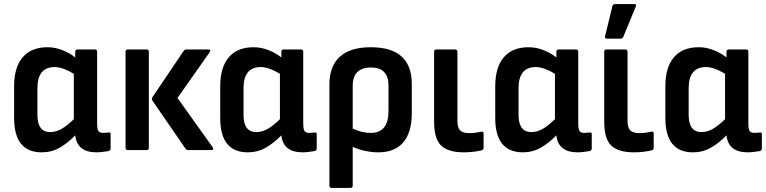

<svg xmlns="http://www.w3.org/2000/svg" viewBox="-20 -734 3748 939"><path d="M184 11Q49 11 49 -157V-311Q49 -405 91 -454Q133 -503 212 -503Q250 -503 286 -488.5Q322 -474 348 -453V-481Q348 -492 359 -492H444Q455 -492 455 -481V-131Q455 -102 461.5 -93Q468 -84 485 -84Q492 -84 498.5 -85Q505 -86 512 -86Q521 -88 521 -77V-8Q521 2 510 5Q497 7 481 9Q465 11 452 11Q357 11 348 -72Q311 -34 271.5 -11.5Q232 11 184 11ZM163 -172Q163 -88 226 -88Q253 -88 280 -103Q307 -118 341 -151V-373Q317 -388 292.5 -397Q268 -406 247 -406Q163 -406 163 -302Z M900 0Q892 0 888 -6L726 -241Q720 -249 725 -258L879 -486Q883 -492 892 -492H999Q1014 -492 1005 -478L848 -255L1020 -14Q1024 -8 1022 -4Q1020 0 1013 0ZM605 0Q594 0 594 -11V-481Q594 -492 605 -492H697Q708 -492 708 -481V-11Q708 0 697 0Z M1192 11Q1057 11 1057 -157V-311Q1057 -405 1099 -454Q1141 -503 1220 -503Q1258 -503 1294 -488.5Q1330 -474 1356 -453V-481Q1356 -492 1367 -492H1452Q1463 -492 1463 -481V-131Q1463 -102 1469.5 -93Q1476 -84 1493 -84Q1500 -84 1506.5 -85Q1513 -86 1520 -86Q1529 -88 1529 -77V-8Q1529 2 1518 5Q1505 7 1489 9Q1473 11 1460 11Q1365 11 1356 -72Q1319 -34 1279.5 -11.5Q1240 11 1192 11ZM1171 -172Q1171 -88 1234 -88Q1261 -88 1288 -103Q1315 -118 1349 -151V-373Q1325 -388 1300.5 -397Q1276 -406 1255 -406Q1171 -406 1171 -302Z M1602 185Q1591 185 1591 174V-321Q1591 -410 1642 -456.5Q1693 -503 1793 -503Q1994 -503 1994 -323V-182Q1994 -87 1952.5 -38Q1911 11 1830 11Q1799 11 1765.5 4Q1732 -3 1705 -16V174Q1705 185 1694 185ZM1705 -313V-105Q1750 -84 1793 -84Q1880 -84 1880 -191V-316Q1880 -404 1793 -404Q1751 -404 1728 -382Q1705 -360 1705 -313Z M2248 11Q2173 11 2138 -21.5Q2103 -54 2103 -139V-481Q2103 -492 2114 -492H2206Q2217 -492 2217 -481V-143Q2217 -110 2230 -96.5Q2243 -83 2275 -83Q2291 -83 2306 -85Q2321 -87 2334 -90Q2345 -92 2345 -81V-11Q2345 -2 2336 1Q2320 5 2297.5 8Q2275 11 2248 11Z M2537 11Q2402 11 2402 -157V-311Q2402 -405 2444 -454Q2486 -503 2565 -503Q2603 -503 2639 -488.5Q2675 -474 2701 -453V-481Q2701 -492 2712 -492H2797Q2808 -492 2808 -481V-131Q2808 -102 2814.5 -93Q2821 -84 2838 -84Q2845 -84 2851.5 -85Q2858 -86 2865 -86Q2874 -88 2874 -77V-8Q2874 2 2863 5Q2850 7 2834 9Q2818 11 2805 11Q2710 11 2701 -72Q2664 -34 2624.5 -11.5Q2585 11 2537 11ZM2516 -172Q2516 -88 2579 -88Q2606 -88 2633 -103Q2660 -118 2694 -151V-373Q2670 -388 2645.5 -397Q2621 -406 2600 -406Q2516 -406 2516 -302Z M3080 11Q3005 11 2970 -21.5Q2935 -54 2935 -139V-481Q2935 -492 2946 -492H3038Q3049 -492 3049 -481V-143Q3049 -110 3062 -96.5Q3075 -83 3107 -83Q3123 -83 3138 -85Q3153 -87 3166 -90Q3177 -92 3177 -81V-11Q3177 -2 3168 1Q3152 5 3129.5 8Q3107 11 3080 11ZM2948 -545Q2937 -545 2939 -556L2975 -704Q2977 -714 2989 -714H3082Q3095 -714 3089 -701L3028 -553Q3024 -545 3015 -545Z M3369 11Q3234 11 3234 -157V-311Q3234 -405 3276 -454Q3318 -503 3397 -503Q3435 -503 3471 -488.5Q3507 -474 3533 -453V-481Q3533 -492 3544 -492H3629Q3640 -492 3640 -481V-131Q3640 -102 3646.5 -93Q3653 -84 3670 -84Q3677 -84 3683.5 -85Q3690 -86 3697 -86Q3706 -88 3706 -77V-8Q3706 2 3695 5Q3682 7 3666 9Q3650 11 3637 11Q3542 11 3533 -72Q3496 -34 3456.5 -11.5Q3417 11 3369 11ZM3348 -172Q3348 -88 3411 -88Q3438 -88 3465 -103Q3492 -118 3526 -151V-373Q3502 -388 3477.5 -397Q3453 -406 3432 -406Q3348 -406 3348 -302Z"/></svg>

Font: Sofia Sans Semi Condensed
Style: Bold
Weight: 700
Designer: Botio Nikoltchev, Ani Petrova
Foundry: lettersoup
Version: Version 4.100; ttfautohint (v1.8.4.7-5d5b)